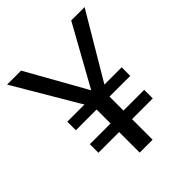

<svg xmlns="http://www.w3.org/2000/svg" viewBox="-187 -786 904 904"><g transform="rotate(-45 265.0 -334.0)"><path d="M523 -668 331 -344H446V-287H308V-194H446V-137H308V0H222V-137H84V-194H222V-287H84V-344H198L7 -668H100L268 -369L434 -668Z"/></g></svg>

Font: FiraGO Book
Style: Regular
Weight: 350
Designer: bBox Type
Foundry: bBox Type GmbH
Version: Version 1.001;PS 001.001;hotconv 1.0.88;makeotf.lib2.5.64775